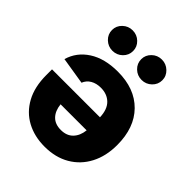

<svg xmlns="http://www.w3.org/2000/svg" viewBox="-215 -896 1030 1030"><g transform="rotate(45 300.5 -381.0)"><path d="M291 -556.2Q419.4 -556.2 493.2 -481.2Q566.9 -406.2 566.9 -274.9Q566.9 -190.9 533.7 -127.4Q500.5 -64 439.9 -28.6Q379.4 6.8 296.9 6.8Q219.7 6.8 159.9 -25.4Q100.1 -57.6 66.2 -119.9Q32.2 -182.1 32.2 -272V-314.9H396Q394 -373 364.5 -401.9Q335 -430.7 287.6 -430.7Q253.9 -430.7 229.5 -416.5Q205.1 -402.3 194.8 -376L40.5 -400.9Q61 -472.2 126 -514.2Q190.9 -556.2 291 -556.2ZM395 -214.8H197.3Q202.1 -169.4 226.8 -143.8Q251.5 -118.2 295.4 -118.2Q339.4 -118.2 364.7 -144.3Q390.1 -170.4 395 -214.8ZM190.4 -614.3Q157.7 -614.3 134 -637Q110.4 -659.7 110.4 -691.9Q110.4 -723.6 134 -746.3Q157.7 -769 190.4 -769Q223.6 -769 247.1 -746.3Q270.5 -723.6 270.5 -691.9Q270.5 -659.7 247.1 -637Q223.6 -614.3 190.4 -614.3ZM412.1 -614.3Q378.9 -614.3 355.5 -637Q332 -659.7 332 -691.9Q332 -723.6 355.5 -746.3Q378.9 -769 412.1 -769Q444.8 -769 468.5 -746.3Q492.2 -723.6 492.2 -691.9Q492.2 -659.7 468.5 -637Q444.8 -614.3 412.1 -614.3Z"/></g></svg>

Font: Inter Extra Bold
Style: Regular
Weight: 800
Designer: Rasmus Andersson
Foundry: rsms
Version: Version 4.000;git-3c8e0fc